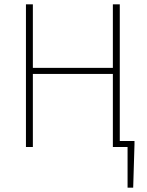

<svg xmlns="http://www.w3.org/2000/svg" viewBox="-20 -680 678 888"><path d="M100 0H132V-338H502V0H570V188H596L602 -12V-28H534V-660H502V-366H132V-660H100Z"/></svg>

Font: Source Sans Pro ExtraLight
Style: Regular
Weight: 200
Designer: Paul D. Hunt
Foundry: Adobe Systems Incorporated
Version: Version 3.006;hotconv 1.0.111;makeotfexe 2.5.65597